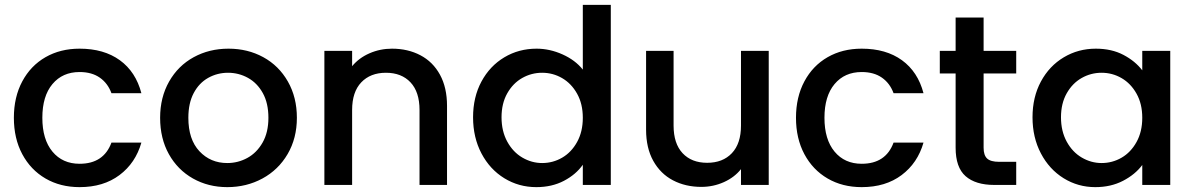

<svg xmlns="http://www.w3.org/2000/svg" viewBox="-20 -760 4904 789"><path d="M307 -560Q407 -560 472.5 -512.5Q538 -465 561 -377H438Q423 -418 390 -441Q357 -464 307 -464Q237 -464 195.5 -414.5Q154 -365 154 -276Q154 -187 195.5 -137Q237 -87 307 -87Q406 -87 438 -174H561Q537 -90 471 -40.5Q405 9 307 9Q228 9 167 -26.5Q106 -62 71.5 -126.5Q37 -191 37 -276Q37 -361 71.5 -425.5Q106 -490 167 -525Q228 -560 307 -560Z M638 -276Q638 -360 675 -425Q712 -490 776 -525Q840 -560 919 -560Q998 -560 1062 -525Q1126 -490 1163 -425Q1200 -360 1200 -276Q1200 -192 1162 -127Q1124 -62 1058.5 -26.5Q993 9 914 9Q836 9 773 -26.5Q710 -62 674 -126.5Q638 -191 638 -276ZM1083 -276Q1083 -336 1060 -377.5Q1037 -419 999 -440Q961 -461 917 -461Q873 -461 835.5 -440Q798 -419 776 -377.5Q754 -336 754 -276Q754 -187 799.5 -138.5Q845 -90 914 -90Q958 -90 996.5 -111Q1035 -132 1059 -174Q1083 -216 1083 -276Z M1817 -325V0H1704V-308Q1704 -382 1667 -421.5Q1630 -461 1566 -461Q1502 -461 1464.5 -421.5Q1427 -382 1427 -308V0H1313V-551H1427V-488Q1455 -522 1498.5 -541Q1542 -560 1591 -560Q1656 -560 1707.5 -533Q1759 -506 1788 -453Q1817 -400 1817 -325Z M2185 -560Q2239 -560 2291.5 -536.5Q2344 -513 2375 -474V-740H2490V0H2375V-83Q2347 -43 2297.5 -17Q2248 9 2184 9Q2112 9 2052.5 -27.5Q1993 -64 1958.5 -129.5Q1924 -195 1924 -278Q1924 -361 1958.5 -425Q1993 -489 2052.5 -524.5Q2112 -560 2185 -560ZM2208 -461Q2164 -461 2126 -439.5Q2088 -418 2064.5 -376.5Q2041 -335 2041 -278Q2041 -221 2064.5 -178Q2088 -135 2126.5 -112.5Q2165 -90 2208 -90Q2252 -90 2290 -112Q2328 -134 2351.5 -176.5Q2375 -219 2375 -276Q2375 -333 2351.5 -375Q2328 -417 2290 -439Q2252 -461 2208 -461Z M3139 -551V0H3025V-65Q2998 -31 2954.5 -11.5Q2911 8 2862 8Q2797 8 2745.5 -19Q2694 -46 2664.5 -99Q2635 -152 2635 -227V-551H2748V-244Q2748 -170 2785 -130.5Q2822 -91 2886 -91Q2950 -91 2987.5 -130.5Q3025 -170 3025 -244V-551Z M3521 -560Q3621 -560 3686.5 -512.5Q3752 -465 3775 -377H3652Q3637 -418 3604 -441Q3571 -464 3521 -464Q3451 -464 3409.5 -414.5Q3368 -365 3368 -276Q3368 -187 3409.5 -137Q3451 -87 3521 -87Q3620 -87 3652 -174H3775Q3751 -90 3685 -40.5Q3619 9 3521 9Q3442 9 3381 -26.5Q3320 -62 3285.5 -126.5Q3251 -191 3251 -276Q3251 -361 3285.5 -425.5Q3320 -490 3381 -525Q3442 -560 3521 -560Z M4022 -458V-153Q4022 -122 4036.5 -108.5Q4051 -95 4086 -95H4156V0H4066Q3989 0 3948 -36Q3907 -72 3907 -153V-458H3842V-551H3907V-688H4022V-551H4156V-458Z M4483 -560Q4548 -560 4596.5 -534.5Q4645 -509 4674 -471V-551H4789V0H4674V-82Q4645 -43 4595 -17Q4545 9 4481 9Q4410 9 4351 -27.5Q4292 -64 4257.5 -129.5Q4223 -195 4223 -278Q4223 -361 4257.5 -425Q4292 -489 4351.5 -524.5Q4411 -560 4483 -560ZM4507 -461Q4463 -461 4425 -439.5Q4387 -418 4363.5 -376.5Q4340 -335 4340 -278Q4340 -221 4363.5 -178Q4387 -135 4425.5 -112.5Q4464 -90 4507 -90Q4551 -90 4589 -112Q4627 -134 4650.5 -176.5Q4674 -219 4674 -276Q4674 -333 4650.5 -375Q4627 -417 4589 -439Q4551 -461 4507 -461Z"/></svg>

Font: Poppins-Tabular Medium
Style: Regular
Weight: 500
Designer: Ninad Kale (Devanagari), Jonny Pinhorn (Latin)
Foundry: Indian Type Foundry
Version: Version 4.004